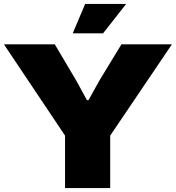

<svg xmlns="http://www.w3.org/2000/svg" viewBox="-29 -954 892 974"><path d="M301 0V-266L-9 -729H249L358 -545L412 -446H420L475 -545L587 -729H843L530 -266V0ZM340 -785 403 -934H611L494 -785Z"/></svg>

Font: Mona Sans Expanded Black
Style: Regular
Weight: 900
Width: 7
Designer: Deni Anggara
Foundry: GitHub
Version: Version 2.000